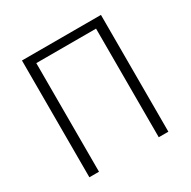

<svg xmlns="http://www.w3.org/2000/svg" viewBox="-162 -884 1030 1038"><g transform="rotate(-30 352.5 -364.5)"><path d="M106 0H166V-678H539V0H599V-729H106Z"/></g></svg>

Font: Noto Sans Japanese Light
Style: Regular
Weight: 300
Designer: Ryoko NISHIZUKA (kana & ideographs); Paul D. Hunt (Latin, Greek & Cyrillic); Wenlong ZHANG (bopomofo); Sandoll Communica
Foundry: Adobe Systems Incorporated
Version: Version 1.000;PS 1;hotconv 1.0.78;makeotf.lib2.5.61930